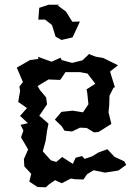

<svg xmlns="http://www.w3.org/2000/svg" viewBox="-20 -753 570 812"><path d="M233 -733H186L146 -720L142 -670H171L200 -647L215 -598L240 -584L287 -595L318 -662L286 -661L259 -704L224 -730ZM51 -467 77 -406 62 -387 65 -368 57 -322 94 -296 65 -263 98 -232 67 -225 79 -201 69 -172 99 -121 81 -80 83 -49 112 -18 104 15 139 38 174 39 187 27 213 9 241 22 280 2 297 5 333 6 348 -16 376 -33 424 -23 481 -32 514 -56 505 -71 464 -90 434 -122 396 -108 370 -92 338 -81 327 -93 300 -86 288 -60 243 -89 218 -68 195 -75 161 -113 173 -157 179 -200 185 -230 152 -259 146 -263 179 -312 175 -341 149 -372 139 -389 185 -417 233 -415 237 -418 257 -448H318L350 -442L383 -399L346 -375L349 -360L354 -312L331 -278L287 -285L240 -280L212 -247L241 -219L253 -200L285 -197L318 -213L346 -212L378 -193L397 -195L451 -229L439 -278L442 -309L443 -348L460 -382L466 -384L447 -445L446 -451L479 -477L416 -508L386 -513L364 -521L357 -525L329 -498L285 -487L241 -499L236 -509L198 -492L140 -513L143 -504L107 -499Z"/></svg>

Font: チョークS
Style: Regular
Weight: 400
Designer: [Stick] Fontworks Inc.
Foundry: [Stick] Fontworks Inc.
Version: Version 1.200;FEAKit 1.0